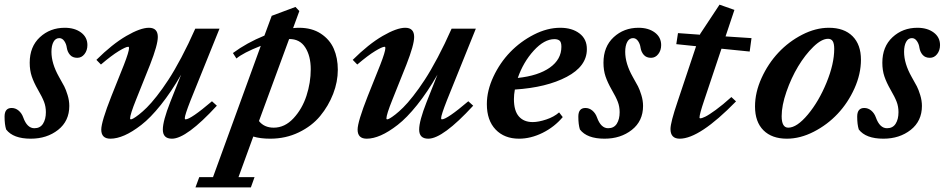

<svg xmlns="http://www.w3.org/2000/svg" viewBox="-45 -584 4055 824"><path d="M86.9 11.2Q11.7 11.2 -18.6 -28.3Q-25.4 -49.8 -25.4 -83.5Q-25.4 -120.6 4.9 -120.6Q21.5 -120.6 34.9 -109.4Q48.3 -98.1 54.7 -80.1Q71.3 -33.7 102.5 -33.7Q127.4 -33.7 139.6 -53Q151.9 -72.3 151.9 -102.5Q151.9 -126.5 144 -147Q136.2 -167.5 117.7 -199.2Q100.1 -230 91.3 -256.1Q82.5 -282.2 82.5 -314.9Q82.5 -383.8 126.2 -424.3Q169.9 -464.8 232.9 -464.8Q275.4 -464.8 302.7 -444.6Q330.1 -424.3 330.1 -390.6Q330.1 -367.7 317.6 -351.8Q305.2 -335.9 286.6 -335.9Q266.6 -335.9 255.6 -348.4Q244.6 -360.8 241.7 -378.9Q239.7 -395 231 -407.7Q222.2 -420.4 209.5 -420.4Q193.4 -420.4 184.6 -404.3Q175.8 -388.2 175.8 -361.3Q175.8 -311.5 208 -254.4Q223.6 -227.1 230.7 -213.4Q237.8 -199.7 245.1 -176Q252.4 -152.3 252.4 -129.4Q252.4 -64.5 204.3 -26.6Q156.2 11.2 86.9 11.2Z M428.7 11.2Q389.6 11.2 389.6 -27.8Q389.6 -61 433.1 -171.4L486.8 -305.7Q508.8 -362.3 508.8 -377.9Q508.8 -383.3 505.4 -383.3Q495.1 -383.3 464.6 -364.7Q434.1 -346.2 388.2 -307.1L368.7 -327.1Q436.5 -394.5 497.1 -429.7Q557.6 -464.8 594.2 -464.8Q632.3 -464.8 632.3 -425.3Q632.3 -391.6 599.1 -306.6L539.1 -156.7Q513.2 -92.3 513.2 -75.2Q513.2 -71.8 517.1 -71.8Q520 -71.8 528.1 -76.2Q536.1 -80.6 551.5 -92.5Q566.9 -104.5 585.2 -122.6Q603.5 -140.6 627.9 -171.6Q652.3 -202.6 677.7 -241.5Q703.1 -280.3 733.4 -337.4Q763.7 -394.5 793 -460.9H897L772.9 -153.3Q748 -89.8 748 -76.7Q748 -71.8 751.5 -71.8Q773.4 -71.8 864.7 -149.4L885.7 -130.4Q755.4 11.2 692.9 11.2Q653.8 11.2 653.8 -27.8Q653.8 -64.9 685.5 -145.5L732.4 -263.7Q689.5 -189 645 -133.5Q600.6 -78.1 561.5 -47.9Q522.5 -17.6 489.5 -3.2Q456.5 11.2 428.7 11.2Z M1114.7 11.2Q1072.3 11.2 1042 2L978.5 176.3H1047.4L1031.7 220.2H793.9L810.1 176.3H869.1L1074.2 -387.2Q998.5 -357.4 969.7 -333L954.6 -356.4Q1014.2 -400.4 1089.8 -431.2L1121.1 -516.1L1223.1 -554.2L1239.7 -536.6L1212.9 -463.4Q1226.1 -464.8 1238.3 -464.8Q1293.5 -464.8 1331.8 -439.7Q1370.1 -414.6 1387.5 -374.8Q1404.8 -335 1404.8 -284.7Q1404.8 -232.9 1384.8 -181.2Q1364.7 -129.4 1329.1 -86.2Q1293.5 -43 1237.3 -15.9Q1181.2 11.2 1114.7 11.2ZM1195.8 -416.5 1066.4 -64.5Q1088.9 -36.1 1129.9 -36.1Q1177.2 -36.1 1214.6 -76.4Q1252 -116.7 1270.3 -173.1Q1288.6 -229.5 1288.6 -286.6Q1288.6 -343.8 1265.1 -380.4Q1241.7 -417 1195.8 -416.5Z M1528.8 11.2Q1489.7 11.2 1489.7 -27.8Q1489.7 -61 1533.2 -171.4L1586.9 -305.7Q1608.9 -362.3 1608.9 -377.9Q1608.9 -383.3 1605.5 -383.3Q1595.2 -383.3 1564.7 -364.7Q1534.2 -346.2 1488.3 -307.1L1468.8 -327.1Q1536.6 -394.5 1597.2 -429.7Q1657.7 -464.8 1694.3 -464.8Q1732.4 -464.8 1732.4 -425.3Q1732.4 -391.6 1699.2 -306.6L1639.2 -156.7Q1613.3 -92.3 1613.3 -75.2Q1613.3 -71.8 1617.2 -71.8Q1620.1 -71.8 1628.2 -76.2Q1636.2 -80.6 1651.6 -92.5Q1667 -104.5 1685.3 -122.6Q1703.6 -140.6 1728 -171.6Q1752.4 -202.6 1777.8 -241.5Q1803.2 -280.3 1833.5 -337.4Q1863.8 -394.5 1893.1 -460.9H1997.1L1873 -153.3Q1848.1 -89.8 1848.1 -76.7Q1848.1 -71.8 1851.6 -71.8Q1873.5 -71.8 1964.8 -149.4L1985.8 -130.4Q1855.5 11.2 1793 11.2Q1753.9 11.2 1753.9 -27.8Q1753.9 -64.9 1785.6 -145.5L1832.5 -263.7Q1789.6 -189 1745.1 -133.5Q1700.7 -78.1 1661.6 -47.9Q1622.6 -17.6 1589.6 -3.2Q1556.6 11.2 1528.8 11.2Z M2182.6 11.2Q2119.6 11.2 2082 -28.1Q2044.4 -67.4 2044.4 -137.2Q2044.4 -194.8 2072.5 -254.9Q2100.6 -314.9 2144.8 -360.6Q2189 -406.2 2246.3 -435.5Q2303.7 -464.8 2359.4 -464.8Q2410.2 -464.8 2442.1 -440.4Q2474.1 -416 2473.6 -372.6Q2473.6 -299.8 2387.2 -254.2Q2300.8 -208.5 2164.6 -199.7Q2160.6 -177.7 2160.6 -158.7Q2160.6 -108.4 2181.9 -84.2Q2203.1 -60.1 2241.2 -60.1Q2266.1 -60.1 2299.6 -71.3Q2333 -82.5 2354.5 -101.6L2370.1 -81.5Q2334.5 -39.1 2283.7 -13.9Q2232.9 11.2 2182.6 11.2ZM2334.5 -416Q2290.5 -416 2245.6 -366.7Q2200.7 -317.4 2177.2 -249.5Q2265.1 -258.8 2314.7 -293.9Q2364.3 -329.1 2364.3 -383.3Q2364.3 -403.3 2356.4 -409.7Q2348.6 -416 2334.5 -416Z M2549.3 11.2Q2474.1 11.2 2443.8 -28.3Q2437 -49.8 2437 -83.5Q2437 -120.6 2467.3 -120.6Q2483.9 -120.6 2497.3 -109.4Q2510.7 -98.1 2517.1 -80.1Q2533.7 -33.7 2564.9 -33.7Q2589.8 -33.7 2602.1 -53Q2614.3 -72.3 2614.3 -102.5Q2614.3 -126.5 2606.4 -147Q2598.6 -167.5 2580.1 -199.2Q2562.5 -230 2553.7 -256.1Q2544.9 -282.2 2544.9 -314.9Q2544.9 -383.8 2588.6 -424.3Q2632.3 -464.8 2695.3 -464.8Q2737.8 -464.8 2765.1 -444.6Q2792.5 -424.3 2792.5 -390.6Q2792.5 -367.7 2780 -351.8Q2767.6 -335.9 2749 -335.9Q2729 -335.9 2718 -348.4Q2707 -360.8 2704.1 -378.9Q2702.1 -395 2693.4 -407.7Q2684.6 -420.4 2671.9 -420.4Q2655.8 -420.4 2647 -404.3Q2638.2 -388.2 2638.2 -361.3Q2638.2 -311.5 2670.4 -254.4Q2686 -227.1 2693.1 -213.4Q2700.2 -199.7 2707.5 -176Q2714.8 -152.3 2714.8 -129.4Q2714.8 -64.5 2666.7 -26.6Q2618.7 11.2 2549.3 11.2Z M2872.1 11.2Q2832.5 11.2 2832.5 -30.3Q2832.5 -58.1 2862.8 -147.5L2942.4 -385.7L2857.4 -394.5L2864.7 -441.9L2959 -435.1L2960 -438.5L3043 -564L3106.9 -541.5L3068.8 -427.7L3180.2 -420.4L3172.4 -362.8L3051.3 -375L2977.1 -153.3Q2957 -94.2 2957 -79.1Q2957 -76.2 2960.4 -76.2Q2967.3 -76.2 2981.9 -83.3Q2996.6 -90.3 3026.9 -112.3Q3057.1 -134.3 3093.8 -167.5L3113.8 -148.9Q2957.5 11.2 2872.1 11.2Z M3332 11.2Q3267.6 11.2 3231.4 -24.9Q3195.3 -61 3195.3 -127Q3195.3 -187.5 3223.4 -249.3Q3251.5 -311 3295.7 -358.2Q3339.8 -405.3 3397.7 -435.1Q3455.6 -464.8 3512.2 -464.8Q3577.6 -464.8 3613.8 -428.7Q3649.9 -392.6 3649.9 -327.6Q3649.9 -266.6 3622.1 -204.6Q3594.2 -142.6 3549.8 -95.5Q3505.4 -48.3 3447.3 -18.6Q3389.2 11.2 3332 11.2ZM3337.9 -36.1Q3375 -36.1 3422.1 -92.5Q3469.2 -148.9 3502.2 -229.5Q3535.2 -310.1 3535.2 -374Q3535.2 -397 3528.8 -407.2Q3522.5 -417.5 3508.8 -417.5Q3481 -417.5 3445.6 -383.1Q3410.2 -348.6 3380.4 -299.1Q3350.6 -249.5 3330.1 -190.2Q3309.6 -130.9 3309.6 -85.4Q3309.6 -36.1 3337.9 -36.1Z M3746.1 11.2Q3670.9 11.2 3640.6 -28.3Q3633.8 -49.8 3633.8 -83.5Q3633.8 -120.6 3664.1 -120.6Q3680.7 -120.6 3694.1 -109.4Q3707.5 -98.1 3713.9 -80.1Q3730.5 -33.7 3761.7 -33.7Q3786.6 -33.7 3798.8 -53Q3811 -72.3 3811 -102.5Q3811 -126.5 3803.2 -147Q3795.4 -167.5 3776.9 -199.2Q3759.3 -230 3750.5 -256.1Q3741.7 -282.2 3741.7 -314.9Q3741.7 -383.8 3785.4 -424.3Q3829.1 -464.8 3892.1 -464.8Q3934.6 -464.8 3961.9 -444.6Q3989.3 -424.3 3989.3 -390.6Q3989.3 -367.7 3976.8 -351.8Q3964.4 -335.9 3945.8 -335.9Q3925.8 -335.9 3914.8 -348.4Q3903.8 -360.8 3900.9 -378.9Q3898.9 -395 3890.1 -407.7Q3881.3 -420.4 3868.7 -420.4Q3852.5 -420.4 3843.8 -404.3Q3835 -388.2 3835 -361.3Q3835 -311.5 3867.2 -254.4Q3882.8 -227.1 3889.9 -213.4Q3897 -199.7 3904.3 -176Q3911.6 -152.3 3911.6 -129.4Q3911.6 -64.5 3863.5 -26.6Q3815.4 11.2 3746.1 11.2Z"/></svg>

Font: Elstob 6pt
Style: Italic
Weight: 700
Italic angle: -20°
Designer: Peter S. Baker
Version: Version 1.015